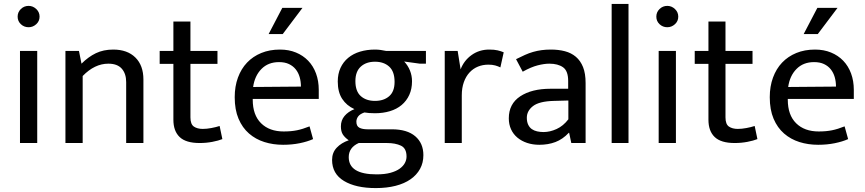

<svg xmlns="http://www.w3.org/2000/svg" viewBox="-20 -730 4414 980"><path d="M82 0V-470H170V0ZM126 -591Q103 -591 86.5 -606.5Q70 -622 70 -645Q70 -668 86.5 -684Q103 -700 126 -700Q148 -700 165 -684Q182 -668 182 -645Q182 -622 165 -606.5Q148 -591 126 -591Z M402 0H314V-470H383L396 -405Q431 -440 469.5 -458.5Q508 -477 558 -477Q630 -477 671 -436.5Q712 -396 712 -324V0H624V-311Q624 -354 601.5 -379.5Q579 -405 533 -405Q463 -405 402 -342Z M1090 -404H952V-131Q952 -96 969.5 -84Q987 -72 1015 -72Q1035 -72 1059 -76.5Q1083 -81 1101 -87L1115 -20Q1095 -12 1064 -6Q1033 0 999 0Q929 0 897 -30.5Q865 -61 865 -119V-404H795V-470H865V-620H952V-470H1090Z M1607 -225H1270V-221Q1270 -143 1312.5 -101Q1355 -59 1428 -59Q1466 -59 1495.5 -65Q1525 -71 1560 -85L1578 -20Q1549 -7 1509.5 1Q1470 9 1425 9Q1374 9 1329.5 -5Q1285 -19 1251 -48.5Q1217 -78 1197.5 -124Q1178 -170 1178 -234Q1178 -289 1194.5 -334Q1211 -379 1241 -410.5Q1271 -442 1313.5 -459.5Q1356 -477 1409 -477Q1454 -477 1490.5 -462Q1527 -447 1553 -420Q1579 -393 1593 -355Q1607 -317 1607 -271ZM1516 -288Q1516 -314 1509.5 -336.5Q1503 -359 1489.5 -376Q1476 -393 1455 -403Q1434 -413 1404 -413Q1349 -413 1314.5 -378Q1280 -343 1272 -286ZM1524 -690 1423 -556H1351L1421 -690Z M1704 -314Q1704 -353 1718 -383.5Q1732 -414 1757.5 -435Q1783 -456 1818 -466.5Q1853 -477 1894 -477Q1909 -477 1923 -475Q1937 -473 1951 -470H2154V-405H2123L2043 -416Q2062 -396 2072.5 -370Q2083 -344 2083 -315Q2083 -276 2069 -245.5Q2055 -215 2030 -194Q2005 -173 1970 -162.5Q1935 -152 1894 -152Q1863 -152 1840 -156Q1817 -148 1808 -135.5Q1799 -123 1799 -109Q1799 -86 1814.5 -78Q1830 -70 1856 -70H1980Q2058 -70 2099.5 -34.5Q2141 1 2141 62Q2141 101 2124 132Q2107 163 2075.5 185Q2044 207 1999 218.5Q1954 230 1898 230Q1796 230 1735.5 193.5Q1675 157 1675 86Q1675 49 1698.5 24Q1722 -1 1760 -14Q1740 -28 1730 -43.5Q1720 -59 1720 -85Q1720 -116 1738.5 -138Q1757 -160 1789 -173Q1749 -191 1726.5 -225.5Q1704 -260 1704 -314ZM1811 0Q1760 23 1760 72Q1760 160 1902 160Q1944 160 1973 152Q2002 144 2020 131Q2038 118 2046.5 102Q2055 86 2055 69Q2055 27 2026.5 13.5Q1998 0 1955 0ZM1994 -312Q1994 -365 1966.5 -390Q1939 -415 1894 -415Q1849 -415 1821.5 -390Q1794 -365 1794 -316Q1794 -264 1821.5 -239.5Q1849 -215 1894 -215Q1939 -215 1966.5 -239Q1994 -263 1994 -312Z M2250 0V-470H2316L2331 -376Q2348 -421 2387 -449Q2426 -477 2477 -477Q2503 -477 2520 -473Q2537 -469 2551 -463L2534 -386Q2522 -392 2507.5 -396Q2493 -400 2473 -400Q2444 -400 2419.5 -390Q2395 -380 2376.5 -360Q2358 -340 2347.5 -310.5Q2337 -281 2337 -243V0Z M2614 -428Q2638 -440 2659 -449.5Q2680 -459 2701 -465Q2722 -471 2744 -474Q2766 -477 2792 -477Q2831 -477 2863.5 -468.5Q2896 -460 2919.5 -440Q2943 -420 2956 -387.5Q2969 -355 2969 -306V0H2896L2885 -52H2883Q2852 -19 2815 -5Q2778 9 2733 9Q2699 9 2670.5 -0.5Q2642 -10 2621 -27.5Q2600 -45 2588.5 -70Q2577 -95 2577 -126Q2577 -200 2635.5 -238.5Q2694 -277 2790 -277H2880V-317Q2880 -368 2854 -386.5Q2828 -405 2784 -405Q2758 -405 2724.5 -396.5Q2691 -388 2648 -364ZM2881 -217 2807 -215Q2732 -213 2700.5 -188.5Q2669 -164 2669 -129Q2669 -108 2676 -93.5Q2683 -79 2694.5 -71Q2706 -63 2721.5 -59.5Q2737 -56 2754 -56Q2787 -56 2821 -71.5Q2855 -87 2881 -121Z M3102 0V-710H3188V0Z M3342 0V-470H3430V0ZM3386 -591Q3363 -591 3346.5 -606.5Q3330 -622 3330 -645Q3330 -668 3346.5 -684Q3363 -700 3386 -700Q3408 -700 3425 -684Q3442 -668 3442 -645Q3442 -622 3425 -606.5Q3408 -591 3386 -591Z M3821 -404H3683V-131Q3683 -96 3700.5 -84Q3718 -72 3746 -72Q3766 -72 3790 -76.5Q3814 -81 3832 -87L3846 -20Q3826 -12 3795 -6Q3764 0 3730 0Q3660 0 3628 -30.5Q3596 -61 3596 -119V-404H3526V-470H3596V-620H3683V-470H3821Z M4338 -225H4001V-221Q4001 -143 4043.5 -101Q4086 -59 4159 -59Q4197 -59 4226.5 -65Q4256 -71 4291 -85L4309 -20Q4280 -7 4240.5 1Q4201 9 4156 9Q4105 9 4060.5 -5Q4016 -19 3982 -48.5Q3948 -78 3928.5 -124Q3909 -170 3909 -234Q3909 -289 3925.5 -334Q3942 -379 3972 -410.5Q4002 -442 4044.5 -459.5Q4087 -477 4140 -477Q4185 -477 4221.5 -462Q4258 -447 4284 -420Q4310 -393 4324 -355Q4338 -317 4338 -271ZM4247 -288Q4247 -314 4240.5 -336.5Q4234 -359 4220.5 -376Q4207 -393 4186 -403Q4165 -413 4135 -413Q4080 -413 4045.5 -378Q4011 -343 4003 -286ZM4255 -690 4154 -556H4082L4152 -690Z"/></svg>

Font: Mukta Vaani
Style: Regular
Weight: 400
Designer: Noopur Datye, Girish Dalvi, Yashodeep Gholap, Pallavi Karambelkar
Foundry: Ek Type
Version: Version 2.538;PS 1.000;hotconv 16.6.51;makeotf.lib2.5.65220;